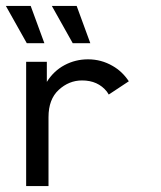

<svg xmlns="http://www.w3.org/2000/svg" viewBox="-21 -624 541 644"><path d="M343.8 -306.9Q341 -311.8 337.5 -316.7Q307.6 -354.2 254.2 -354.2Q210.4 -354.2 176 -322.6Q141.7 -291 141.7 -231.2V0H66.7V-416.7H136.1V-349.3Q159 -386.1 195.5 -405.6Q231.9 -425 274.3 -425Q318.8 -425 356.9 -402.8Q388.9 -384.7 411.1 -351.4Q411.1 -351.4 343.8 -306.9ZM222.9 -479.2 152.8 -604.2H236.1L281.9 -479.2ZM68.8 -479.2 -1.4 -604.2H81.9L127.8 -479.2Z"/></svg>

Font: co2trust
Style: Regular
Weight: 400
Designer: Kristian Moeller
Foundry: Dicotype
Version: Version 1.000